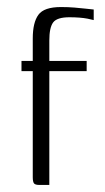

<svg xmlns="http://www.w3.org/2000/svg" viewBox="-20 -525 297 545"><path d="M41 -352H73V-416Q73 -461 89 -483Q105 -505 153 -505Q174 -505 191.5 -503.5Q209 -502 222.5 -500.5Q236 -499 246 -498V-468Q239 -470 228.5 -472Q218 -474 205 -475Q192 -476 177 -476Q142 -476 131 -461.5Q120 -447 120 -410V-352H226V-323H120V0H92Q80 0 76.5 -4.5Q73 -9 73 -22V-323H41Z"/></svg>

Font: Genos Thin Light
Style: Regular
Weight: 300
Version: Version 1.010